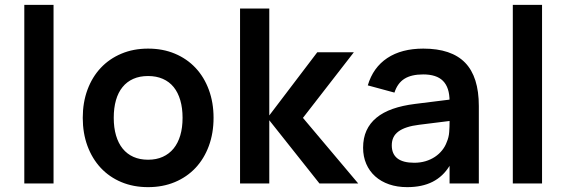

<svg xmlns="http://www.w3.org/2000/svg" viewBox="-20 -755 2330 790"><path d="M80 0V-735H200.3V0Z M589.2 15Q649.9 15 699.5 -5.8Q749 -26.5 784.5 -64.2Q819.9 -101.9 839.3 -154.5Q858.7 -207 858.7 -270.2Q858.7 -333.1 839.3 -385.5Q820 -438 784.6 -475.7Q749.2 -513.4 699.6 -534.2Q650.1 -555 589.2 -555Q528.9 -555 479.4 -534.1Q429.8 -513.2 394.6 -475.7Q359.3 -438.2 339.9 -385.8Q320.5 -333.3 320.5 -270.2Q320.5 -207.2 339.8 -154.7Q359.2 -102.2 394.4 -64.4Q429.7 -26.6 479.2 -5.8Q528.8 15 589.2 15ZM589.2 -97.8Q555.4 -97.8 529.1 -109.5Q502.8 -121.2 484.8 -143.4Q466.8 -165.6 457.4 -197.7Q448 -229.8 448 -270.2Q448 -310.8 457.1 -342.7Q466.2 -374.7 484.2 -396.7Q502.1 -418.8 528.4 -430.5Q554.8 -442.2 589.2 -442.2Q623.4 -442.2 650 -430.5Q676.5 -418.9 694.5 -396.8Q712.4 -374.7 721.8 -342.6Q731.2 -310.6 731.2 -270.2Q731.2 -229.8 721.8 -198Q712.4 -166.2 694.3 -143.9Q676.2 -121.7 649.8 -109.8Q623.5 -97.8 589.2 -97.8Z M1080.3 -269.9 1294.5 0H1454L1226.5 -270L1436 -540H1285.5ZM967.7 0H1088V-720H967.7Z M1721.7 -555Q1632.2 -555 1573.6 -516.2Q1515 -477.3 1493.3 -403.7L1603 -374Q1615.5 -412.8 1644 -430.8Q1672.5 -448.8 1721.3 -448.8Q1748.2 -448.8 1768.6 -442.3Q1789.1 -435.8 1802.7 -422.2Q1816.2 -408.6 1823 -387.8Q1829.8 -366.9 1829.8 -338.2V-251.8Q1829.8 -233.8 1828.3 -211.9Q1826.8 -190 1818.3 -170.7Q1811.9 -152.5 1799.3 -136.8Q1786.8 -121.1 1769.5 -109.6Q1752.2 -98.1 1730.8 -91.7Q1709.3 -85.3 1684.4 -85.3Q1638.2 -85.3 1615.1 -103.3Q1592 -121.3 1592 -157.1Q1592 -175.2 1598.6 -189.3Q1605.2 -203.4 1619.3 -213.9Q1633.3 -224.3 1654.5 -231.2Q1675.7 -238.1 1704.3 -241.6L1861.6 -261.2L1854.6 -348.2L1687.7 -327.4Q1635.9 -321 1595.9 -307Q1555.9 -292.9 1528.8 -270.5Q1501.8 -248.2 1487.9 -217.6Q1474 -187 1474 -147.1Q1474 -110.7 1487 -80.7Q1499.9 -50.8 1523.8 -29.4Q1547.7 -8 1581 3.5Q1614.3 15 1655.6 15Q1716.8 15 1760 -7Q1803.1 -28.9 1829.8 -72.7V0H1950.2V-318.8Q1950.2 -438.9 1893.8 -497Q1837.5 -555 1721.7 -555Z M2090 0V-735H2210.3V0Z"/></svg>

Font: Vela Sans GX ExtLt
Style: Regular
Weight: 200
Designer: Principal design: Mikhail Sharanda - project Manrope.
Design modification: Ravid Balaliev
Foundry: Mikhail Sharanda
Version: Version 1.001